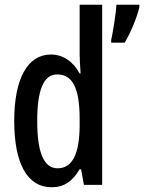

<svg xmlns="http://www.w3.org/2000/svg" viewBox="-20 -780 608 810"><path d="M198 10C250 10 286 -15 316 -66H322L334 0H411V-760H316V-550C316 -527 318 -503 320 -470H316C288 -522 244 -550 195 -550C96 -550 40 -448 40 -270C40 -90 95 10 198 10ZM568 -750V-760H471C470 -727 455 -636 449 -611V-600H506C528 -636 558 -705 568 -750ZM223 -70C164 -70 137 -138 137 -270C137 -398 163 -466 221 -466C287 -466 316 -407 316 -278V-248C315 -128 284 -70 223 -70Z"/></svg>

Font: Noto Sans Malayalam ExtraCondensed Medium
Style: Regular
Weight: 500
Width: 2
Designer: Jelle Bosma - Monotype Design Team
Foundry: Monotype Imaging Inc.
Version: Version 2.104